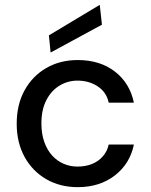

<svg xmlns="http://www.w3.org/2000/svg" viewBox="-20 -761 622 793"><path d="M301 12Q228 12 171 -21Q114 -54 81.5 -113Q49 -172 49 -250Q49 -329 81.5 -388Q114 -447 171 -480Q228 -513 301 -513Q393 -513 454.5 -465.5Q516 -418 533 -337H429Q420 -380 384 -404Q348 -428 300 -428Q260 -428 226 -407.5Q192 -387 171.5 -347.5Q151 -308 151 -251Q151 -208 163 -174.5Q175 -141 195.5 -118.5Q216 -96 243 -84.5Q270 -73 300 -73Q333 -73 359.5 -83.5Q386 -94 404.5 -115Q423 -136 429 -164H533Q517 -85 454.5 -36.5Q392 12 301 12ZM189 -544 182 -615 392 -741 401 -659Z"/></svg>

Font: DM Sans 17pt Medium
Style: Regular
Weight: 500
Version: Version 4.004;gftools[0.9.30]